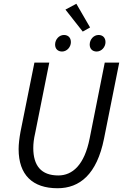

<svg xmlns="http://www.w3.org/2000/svg" viewBox="-20 -989 656 1021"><path d="M328 -938 420 -821 459 -843 386 -969ZM273 -752C273 -729 288 -715 310 -715C336 -715 357 -739 357 -765C357 -789 342 -803 320 -803C294 -803 273 -779 273 -752ZM457 -752C457 -729 472 -715 494 -715C520 -715 541 -739 541 -765C541 -789 526 -803 504 -803C478 -803 457 -779 457 -752ZM163 -656 89 -288C83 -255 79 -223 79 -196C79 -59 153 12 286 12C404 12 495 -62 533 -251L614 -656H537L457 -254C429 -111 365 -56 290 -56C199 -56 157 -108 157 -202C157 -226 160 -251 167 -281L242 -656Z"/></svg>

Font: Cambridge Sans Italic
Style: Regular
Weight: 400
Italic angle: -11°
Version: Version 2.000;PS 002.000;hotconv 1.0.88;makeotf.lib2.5.64775